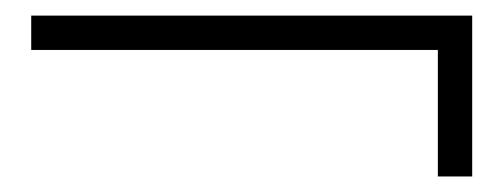

<svg xmlns="http://www.w3.org/2000/svg" viewBox="-20 -479 645 246"><path d="M585 -459V-252.9H541V-415H20V-459Z"/></svg>

Font: Warasṭra
Style: Regular
Weight: 400
Designer: R.S. Wihananto
Foundry: R.S. Wihananto
Version: Version 2.0.1